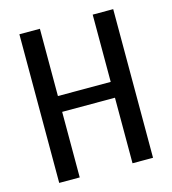

<svg xmlns="http://www.w3.org/2000/svg" viewBox="-107 -799 796 887"><g transform="rotate(-15 291.5 -355.5)"><path d="M515.6 0H417.5V-313.5H165V0H66.9V-710.9H165V-389.2H417.5V-710.9H515.6Z"/></g></svg>

Font: Franco
Style: Regular
Weight: 400
Designer: Google
Version: Version 1.200311; 2013